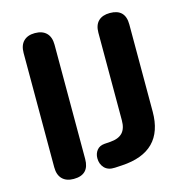

<svg xmlns="http://www.w3.org/2000/svg" viewBox="-106 -811 877 917"><g transform="rotate(-15 332.0 -352.5)"><path d="M147 8Q111 8 91 -12Q71 -32 71 -70V-635Q71 -673 91 -693Q111 -713 147 -713Q184 -713 204 -693Q224 -673 224 -635V-70Q224 8 147 8ZM351 7Q317 9 299 -10Q281 -29 281 -58Q281 -81 294 -97.5Q307 -114 332 -116L361 -118Q402 -121 421.5 -141.5Q441 -162 441 -203V-636Q441 -674 461 -693.5Q481 -713 518 -713Q594 -713 594 -636V-205Q594 -7 386 5Z"/></g></svg>

Font: Chiron GoRound TC
Style: Bold
Weight: 700
Designer: Ryoko NISHIZUKA 西塚涼子 (kana, bopomofo & ideographs); Paul D. Hunt (Latin, Greek & Cyrillic); Sandoll Communications 산돌커뮤니
Foundry: Adobe
Version: Version 1.000;hotconv 1.1.1;makeotfexe 2.6.0